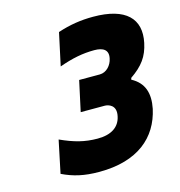

<svg xmlns="http://www.w3.org/2000/svg" viewBox="-103 -771 817 872"><g transform="rotate(-15 305.5 -335.0)"><path d="M359 -275C374 -275 415 -266 403 -213C393 -165 354 -139 290 -139C229 -139 181 -152 117 -181L85 -28C137 -3 187 9 258 9C440 9 538 -77 566 -205C580 -275 564 -327 506 -358L508 -366C566 -406 593 -443 606 -504C629 -613 566 -679 412 -679C355 -679 302 -671 245 -652L212 -499C273 -521 324 -531 378 -531C419 -531 445 -516 436 -476C430 -446 406 -418 374 -418H277L246 -275Z"/></g></svg>

Font: LT Wave Mono Black
Style: Italic
Weight: 900
Designer: Daniel Lyons
Version: Version 2.5 (Glyphs App)